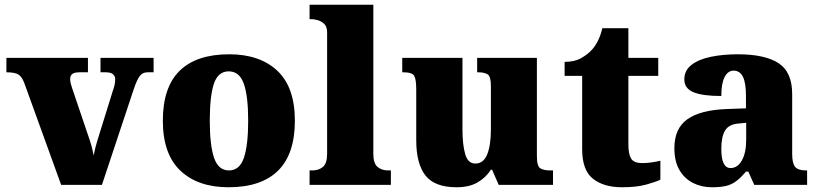

<svg xmlns="http://www.w3.org/2000/svg" viewBox="-20 -780 3450 810"><path d="M82 -431Q72 -457 57 -466Q42 -475 7 -475V-536H351V-475H316Q294 -475 285 -468Q276 -461 276 -447Q276 -436 279 -425.5Q282 -415 285 -406L349 -217Q359 -189 365 -168Q371 -147 375 -124Q383 -164 392 -191L456 -397Q461 -411 463.5 -422.5Q466 -434 466 -448Q466 -458 457 -466.5Q448 -475 425 -475H404V-536H628V-475H602Q583 -475 571 -461Q559 -447 545 -406L410 0H238Z M944 10Q815 10 741 -60Q667 -130 667 -271Q667 -412 738 -481.5Q809 -551 947 -551Q1076 -551 1150 -481.5Q1224 -412 1224 -271Q1224 -130 1153 -60Q1082 10 944 10ZM946 -61Q991 -61 1009 -114.5Q1027 -168 1027 -271Q1027 -375 1008.5 -427Q990 -479 945 -479Q900 -479 882.5 -427Q865 -375 865 -271Q865 -168 883 -114.5Q901 -61 946 -61Z M1286 0V-61H1297Q1325 -61 1342.5 -76Q1360 -91 1360 -131V-643Q1360 -668 1347.5 -679.5Q1335 -691 1320 -695Q1305 -699 1297 -699H1286V-760H1555V-131Q1555 -91 1572.5 -76Q1590 -61 1618 -61H1629V0Z M1906 10Q1814 10 1775 -39.5Q1736 -89 1736 -189V-402Q1736 -445 1727.5 -460Q1719 -475 1681 -475H1677V-536H1931V-234Q1931 -170 1942.5 -130Q1954 -90 1985 -90Q2020 -90 2035.5 -129Q2051 -168 2051 -235V-417Q2051 -458 2037 -466.5Q2023 -475 1997 -475H1993V-536H2245V-121Q2245 -78 2260 -69.5Q2275 -61 2301 -61H2313V0H2084L2056 -64H2051Q2029 -30 1994 -10Q1959 10 1906 10Z M2604 10Q2527 10 2481.5 -26Q2436 -62 2436 -150V-460H2362V-519Q2405 -519 2433 -535.5Q2461 -552 2475 -568Q2489 -582 2501.5 -606Q2514 -630 2521 -661H2631V-536H2757V-460H2631V-170Q2631 -130 2642.5 -111Q2654 -92 2690 -92Q2710 -92 2730 -95Q2750 -98 2766 -102V-22Q2748 -13 2707 -1.5Q2666 10 2604 10Z M2983 10Q2940 10 2904 -8Q2868 -26 2846.5 -62.5Q2825 -99 2825 -155Q2825 -238 2880 -277Q2935 -316 3046 -320L3127 -323V-375Q3127 -431 3114 -456.5Q3101 -482 3075 -482Q3051 -482 3037 -455Q3023 -428 3023 -375Q2944 -375 2905.5 -391Q2867 -407 2867 -445Q2867 -483 2897.5 -506.5Q2928 -530 2979.5 -540.5Q3031 -551 3092 -551Q3207 -551 3264.5 -513.5Q3322 -476 3322 -383V-131Q3322 -91 3334.5 -76Q3347 -61 3381 -61H3385V0H3162L3137 -56H3127Q3105 -30 3085.5 -15.5Q3066 -1 3042.5 4.5Q3019 10 2983 10ZM3062 -71Q3092 -71 3110 -103.5Q3128 -136 3128 -191V-262L3097 -259Q3055 -256 3039 -229.5Q3023 -203 3023 -152Q3023 -71 3062 -71Z"/></svg>

Font: Noto Serif Hentaigana Black
Style: Regular
Weight: 900
Designer: Kazuhiro Yamada
Foundry: nipponia
Version: Version 1.000; ttfautohint (v1.8.4.7-5d5b)